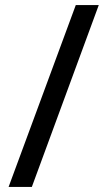

<svg xmlns="http://www.w3.org/2000/svg" viewBox="-20 -737 422 760"><path d="M371 -717 106 3H14L280 -717Z"/></svg>

Font: Noto Sans Condensed Medium
Style: Regular
Weight: 500
Width: 3
Designer: Monotype Design Team
Foundry: Monotype Imaging Inc.
Version: Version 2.013; ttfautohint (v1.8.4.7-5d5b)